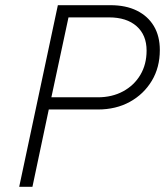

<svg xmlns="http://www.w3.org/2000/svg" viewBox="-20 -720 640 740"><path d="M54 0 203 -700H406Q465 -700 507.5 -679Q550 -658 573 -619.5Q596 -581 596 -527Q596 -460 565 -408.5Q534 -357 480.5 -327.5Q427 -298 357 -298H168L105 0ZM178 -345H357Q412 -345 454.5 -368Q497 -391 521 -431.5Q545 -472 545 -525Q545 -585 506.5 -619Q468 -653 400 -653H244Z"/></svg>

Font: Red Hat Mono
Style: Italic
Weight: 300
Italic angle: -12°
Monospace: yes
Designer: Pentagram, MCKL
Foundry: Pentagram, MCKL
Version: Version 1.023